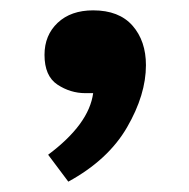

<svg xmlns="http://www.w3.org/2000/svg" viewBox="-20 -177 366 371"><path d="M112 174 73 122Q152 63 160 3H145Q116 3 91 -13.5Q66 -30 66 -71Q66 -109 91.5 -133Q117 -157 160 -157Q210 -157 236 -127.5Q262 -98 262 -51Q262 6 225.5 69Q189 132 112 174Z"/></svg>

Font: Literata
Style: Bold
Weight: 700
Designer: Latin by Veronika Burian and Jose Scaglione. Greek by Irene Vlachou. Cyrillic by Vera Evstafieva.
Foundry: TypeTogether
Version: Version 3.103; ttfautohint (v1.8.4.7-5d5b);gftools[0.9.29]